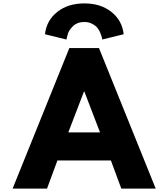

<svg xmlns="http://www.w3.org/2000/svg" viewBox="-20 -1107 988 1127"><path d="M370 -875 244 -906Q253 -987 316 -1037Q379 -1087 475 -1087Q571 -1087 634 -1037Q697 -987 706 -906L580 -875Q580 -879 578.5 -886Q577 -893 570 -911Q563 -929 552.5 -942.5Q542 -956 521.5 -967Q501 -978 475 -978Q433 -978 407 -952Q381 -926 376 -900ZM567 -330 475 -570H473L381 -330ZM561 -825 894 0H692L631 -165H317L256 0H54L387 -825Z"/></svg>

Font: Hussar
Style: BoldWeb
Weight: 700
Foundry: Cannot Into Space Fonts
Version: Version 2.00